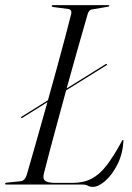

<svg xmlns="http://www.w3.org/2000/svg" viewBox="-25 -720 514 749"><path d="M57.5 -261Q56 -263.5 59.5 -265L162 -329Q180 -393 197 -455.2Q214 -517.5 228.5 -572Q243 -626.5 253 -666.5Q256 -683 240.5 -685L183.5 -692.5Q177 -693.5 177 -696.5Q177 -700 181.5 -700H397.5Q401.5 -700 401.5 -697.5Q401.5 -694.5 395 -693.5L335 -683.5Q321.5 -682 316.5 -663.5Q301 -611 279.5 -534.2Q258 -457.5 235 -375L387.5 -470Q391 -472 392 -469.5Q393.5 -467 390.5 -465.5L233 -367.5Q216 -305 199.5 -244.5Q183 -184 169.2 -131.8Q155.5 -79.5 146 -42.5Q141 -23 151 -14.8Q161 -6.5 193 -6.5H257Q301 -6.5 332.8 -23.2Q364.5 -40 391.5 -75.5Q418.5 -111 448.5 -166Q452.5 -174 454.5 -174Q457 -174 456.5 -168.5Q453.5 -119 433.2 -78.8Q413 -38.5 386.2 -14.8Q359.5 9 337 9Q325.5 9 317.8 4.5Q310 0 297.5 0H0.5Q-5 0 -5 -3Q-5 -7 1.5 -7.5L55 -13Q71.5 -14.5 79 -36.5Q94 -88 115.5 -163.8Q137 -239.5 160 -321.5L61.5 -260Q58.5 -258 57.5 -261Z"/></svg>

Font: Fraunces 144pt Light
Style: Italic
Weight: 300
Italic angle: -16°
Version: Version 1.000;[0bf87f6ff]